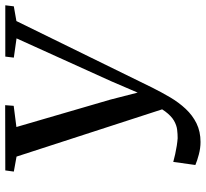

<svg xmlns="http://www.w3.org/2000/svg" viewBox="-46 -738 796 743"><g transform="rotate(-90 351.5 -366.0)"><path d="M174 12.5Q150.5 12.5 125.8 6Q101 -0.5 85 -7.5L97 -93Q111.5 -89 127.2 -85.5Q143 -82 159 -79.5Q175 -77 188.5 -76Q204.5 -76 221.5 -78Q238.5 -80 256.5 -90.2Q274.5 -100.5 292.5 -124.5Q310.5 -148.5 328.5 -193L308.5 -111L117.5 -699.5L59.5 -710L64 -743L316.5 -743.5L314 -710.5L232 -700L338 -336.5L375.5 -190.5L347 -188.5L409 -333L575 -699.5L500.5 -710L504.5 -743H703L699 -710L642 -700L384.5 -174.5Q366.5 -138.5 346.8 -105Q327 -71.5 302.2 -45Q277.5 -18.5 246 -3Q214.5 12.5 174 12.5Z"/></g></svg>

Font: Merriweather 72pt
Style: Italic
Weight: 400
Italic angle: -7.8°
Version: Version 2.101